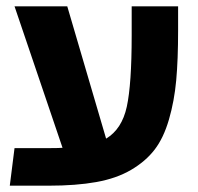

<svg xmlns="http://www.w3.org/2000/svg" viewBox="-20 -588 628 608"><path d="M397 -568H544V-492Q544 -399 538 -333.5Q532 -268 515 -209.5Q498 -151 469.5 -114Q441 -77 395 -50Q349 -23 285 -11.5Q221 0 134 0H11L26 -119H141Q166 -119 178 -120L26 -568H193L316 -149Q366 -179 381.5 -250Q397 -321 397 -476Z"/></svg>

Font: FiraGO
Style: Bold
Weight: 700
Designer: bBox Type
Foundry: bBox Type GmbH
Version: Version 1.001;PS 001.001;hotconv 1.0.88;makeotf.lib2.5.64775